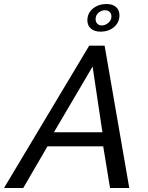

<svg xmlns="http://www.w3.org/2000/svg" viewBox="-67 -938 739 958"><path d="M378 -710H455L578 0H482L448 -208H170L49 0H-47ZM444 -278 395 -606 202 -278ZM369 -836Q369 -873 397 -895.5Q425 -918 464 -918Q495 -918 512 -903Q529 -888 529 -862Q529 -826 502 -803Q475 -780 434 -780Q404 -780 386.5 -795.5Q369 -811 369 -836ZM457 -887Q439 -887 424.5 -874.5Q410 -862 410 -842Q410 -829 418.5 -820Q427 -811 441 -811Q458 -811 473.5 -824Q489 -837 489 -856Q489 -870 480 -878.5Q471 -887 457 -887Z"/></svg>

Font: Raleway Medium
Style: Italic
Weight: 500
Italic angle: -12°
Designer: Matt McInerney, Pablo Impallari, Rodrigo Fuenzalida
Foundry: Matt McInerney, Pablo Impallari, Rodrigo Fuenzalida
Version: Version 4.026